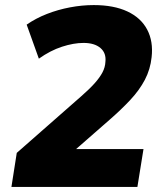

<svg xmlns="http://www.w3.org/2000/svg" viewBox="-20 -736 640 756"><path d="M25 0 46 -134 301 -358Q333 -386 353 -408.5Q373 -431 383.5 -451Q394 -471 395 -492Q399 -527 375.5 -547Q352 -567 309 -567Q270 -567 224 -552Q178 -537 133 -505L85 -639Q121 -664 164.5 -681Q208 -698 255.5 -707Q303 -716 349 -716Q428 -716 481.5 -691Q535 -666 559.5 -619.5Q584 -573 577 -511Q572 -463 550.5 -422Q529 -381 493 -342.5Q457 -304 411 -264L267 -138L266 -149H545L521 0Z"/></svg>

Font: Nunito Sans 8pt Black
Style: Italic
Weight: 900
Italic angle: -9°
Version: Version 3.101;gftools[0.9.27]